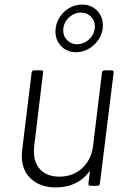

<svg xmlns="http://www.w3.org/2000/svg" viewBox="-20 -811 560 838"><path d="M436 -504H467Q472 -504 474.5 -501Q477 -498 476 -494L416 -10Q416 -6 413 -3Q410 0 405 0H374Q370 0 367.5 -3Q365 -6 366 -10L372 -59Q372 -62 370.5 -62.5Q369 -63 368 -60Q317 7 223 7Q157 7 116 -30Q75 -67 75 -132Q75 -140 77 -158L118 -494Q120 -504 129 -504H160Q170 -504 168 -494L129 -172Q128 -164 128 -150Q128 -99 157.5 -69.5Q187 -40 239 -40Q298 -40 338 -76.5Q378 -113 386 -172L425 -494Q427 -504 436 -504ZM222 -674Q222 -705 238 -732Q254 -759 280.5 -775Q307 -791 338 -791Q378 -791 403.5 -765Q429 -739 429 -700Q429 -669 412.5 -642Q396 -615 369 -599Q342 -583 312 -583Q273 -583 247.5 -609Q222 -635 222 -674ZM394 -696Q394 -722 376.5 -739Q359 -756 333 -756Q303 -756 279.5 -733Q256 -710 256 -678Q256 -652 273.5 -635Q291 -618 316 -618Q347 -618 370.5 -641Q394 -664 394 -696Z"/></svg>

Font: Barlow Light
Style: Italic
Weight: 300
Italic angle: -7°
Designer: Jeremy Tribby
Foundry: Tribby Type
Version: Version 1.408